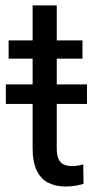

<svg xmlns="http://www.w3.org/2000/svg" viewBox="-20 -677 364 707"><path d="M300.3 -294.4H189V-130.9Q189 -103 196.8 -88.9Q204.6 -74.7 217.5 -70.1Q230.5 -65.4 245.6 -65.4Q256.8 -65.4 267.8 -67.4Q278.8 -69.3 285.6 -71.3Q286.1 -71.3 286.6 -71.3L287.6 0Q276.4 3.4 259.3 6.6Q242.2 9.8 220.2 9.8Q186.5 9.8 159.2 -3.4Q131.8 -16.6 116 -47.6Q100.1 -78.6 100.1 -131.3V-294.4H1.5V-366.2H100.1V-460.9H11.7V-528.3H100.1V-657.2H189V-528.3H283.7V-460.9H189V-366.2H300.3Z"/></svg>

Font: Robert Sans Medium
Style: Regular
Weight: 500
Designer: Christian Robertson (extended by Adam Twardoch)
Foundry: Google
Version: Version 12.135;April 2, 2019;FontCreator 11.5.0.2425 64-bit;